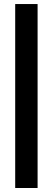

<svg xmlns="http://www.w3.org/2000/svg" viewBox="-20 -770 261 950"><path d="M55.2 -750H166V160.2H55.2Z"/></svg>

Font: TASA Explorer SemiBold
Style: Regular
Weight: 600
Designer: Weizhong Zhang
Foundry: Local Remote
Version: Version 1.000;Glyphs 3.1.2 (3151)